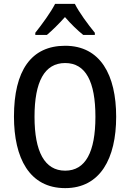

<svg xmlns="http://www.w3.org/2000/svg" viewBox="-20 -960 671 990"><path d="M366 -940H264C243 -898 197 -835 162 -791V-780H222C248 -802 283 -836 315 -872C346 -836 379 -804 409 -780H469V-791C433 -835 388 -896 366 -940ZM579 -358C579 -573 498 -724 316 -724C140 -724 52 -595 52 -359C52 -146 131 10 316 10C497 10 579 -143 579 -358ZM158 -358C158 -538 209 -635 316 -635C422 -635 472 -539 472 -358C472 -176 421 -80 316 -80C210 -80 158 -178 158 -358Z"/></svg>

Font: Noto Sans Sinhala UI Condensed Medium
Style: Regular
Weight: 500
Width: 3
Designer: Jelle Bosma - Monotype Design Team
Foundry: Monotype Imaging Inc.
Version: Version 2.006